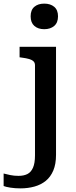

<svg xmlns="http://www.w3.org/2000/svg" viewBox="-80 -796 419 1059"><path d="M113 61V-436Q113 -450 104.5 -458Q96 -466 80.5 -470.5Q65 -475 42 -478L28 -480V-538H229V58Q229 109 214 144.5Q199 180 172.5 201.5Q146 223 110 233Q74 243 33 243Q3 243 -22.5 239Q-48 235 -60 230V161Q-45 165 -24 169.5Q-3 174 22 174Q51 174 71 164Q91 154 102 129Q113 104 113 61ZM164 -635Q130 -635 109.5 -653Q89 -671 89 -706Q89 -741 109.5 -758.5Q130 -776 164 -776Q198 -776 219 -758.5Q240 -741 240 -706Q240 -671 219 -653Q198 -635 164 -635Z"/></svg>

Font: Roboto Serif SemiCondensed Medium
Style: Regular
Weight: 500
Width: 4
Designer: Greg Gazdowicz
Foundry: Commercial Type
Version: Version 1.007